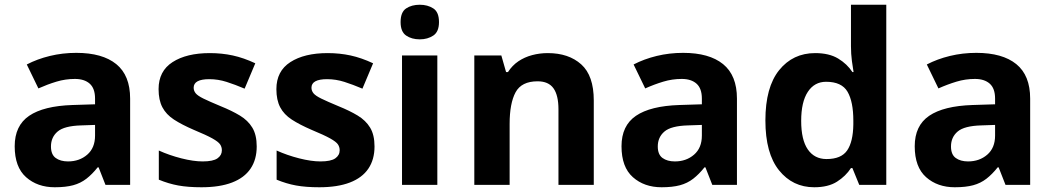

<svg xmlns="http://www.w3.org/2000/svg" viewBox="-20 -780 4441 810"><path d="M302 -557Q412 -557 470.5 -509.5Q529 -462 529 -364V0H425L396 -74H392Q369 -45 344.5 -26Q320 -7 288.5 1.5Q257 10 211 10Q138 10 90 -32.5Q42 -75 42 -163Q42 -250 103 -291.5Q164 -333 286 -337L381 -340V-364Q381 -407 358.5 -427Q336 -447 296 -447Q256 -447 218 -435.5Q180 -424 142 -407L93 -508Q137 -531 190.5 -544Q244 -557 302 -557ZM323 -251Q251 -249 223 -225Q195 -201 195 -162Q195 -128 215 -113.5Q235 -99 267 -99Q315 -99 348 -127.5Q381 -156 381 -208V-253Z M1063 -162Q1063 -107 1037 -68.5Q1011 -30 959 -10Q907 10 830 10Q773 10 732 2.5Q691 -5 650 -22V-145Q694 -125 745 -112Q796 -99 835 -99Q879 -99 897.5 -112Q916 -125 916 -146Q916 -160 908.5 -171Q901 -182 876 -196Q851 -210 798 -232Q747 -254 714 -275.5Q681 -297 665 -327.5Q649 -358 649 -404Q649 -480 708 -518Q767 -556 865 -556Q916 -556 962 -546Q1008 -536 1057 -513L1012 -406Q972 -423 936 -434.5Q900 -446 863 -446Q830 -446 813.5 -437Q797 -428 797 -410Q797 -397 805.5 -386.5Q814 -376 838.5 -364Q863 -352 911 -332Q958 -313 992 -292.5Q1026 -272 1044.5 -241.5Q1063 -211 1063 -162Z M1560 -162Q1560 -107 1534 -68.5Q1508 -30 1456 -10Q1404 10 1327 10Q1270 10 1229 2.5Q1188 -5 1147 -22V-145Q1191 -125 1242 -112Q1293 -99 1332 -99Q1376 -99 1394.5 -112Q1413 -125 1413 -146Q1413 -160 1405.5 -171Q1398 -182 1373 -196Q1348 -210 1295 -232Q1244 -254 1211 -275.5Q1178 -297 1162 -327.5Q1146 -358 1146 -404Q1146 -480 1205 -518Q1264 -556 1362 -556Q1413 -556 1459 -546Q1505 -536 1554 -513L1509 -406Q1469 -423 1433 -434.5Q1397 -446 1360 -446Q1327 -446 1310.5 -437Q1294 -428 1294 -410Q1294 -397 1302.5 -386.5Q1311 -376 1335.5 -364Q1360 -352 1408 -332Q1455 -313 1489 -292.5Q1523 -272 1541.5 -241.5Q1560 -211 1560 -162Z M1825 -546V0H1676V-546ZM1751 -760Q1784 -760 1808 -744.5Q1832 -729 1832 -686.8Q1832 -646 1808 -630Q1784 -614 1751 -614Q1716.7 -614 1693.4 -630Q1670 -646 1670 -686.8Q1670 -729 1693.4 -744.5Q1716.7 -760 1751 -760Z M2291 -556Q2379 -556 2432 -508.5Q2485 -461 2485 -356V0H2336V-319Q2336 -378 2315 -407.5Q2294 -437 2248 -437Q2180 -437 2155 -390.5Q2130 -344 2130 -257V0H1981V-546H2095L2115 -476H2123Q2141 -504 2167 -521.5Q2193 -539 2225 -547.5Q2257 -556 2291 -556Z M2862 -557Q2972 -557 3030.5 -509.5Q3089 -462 3089 -364V0H2985L2956 -74H2952Q2929 -45 2904.5 -26Q2880 -7 2848.5 1.5Q2817 10 2771 10Q2698 10 2650 -32.5Q2602 -75 2602 -163Q2602 -250 2663 -291.5Q2724 -333 2846 -337L2941 -340V-364Q2941 -407 2918.5 -427Q2896 -447 2856 -447Q2816 -447 2778 -435.5Q2740 -424 2702 -407L2653 -508Q2697 -531 2750.5 -544Q2804 -557 2862 -557ZM2883 -251Q2811 -249 2783 -225Q2755 -201 2755 -162Q2755 -128 2775 -113.5Q2795 -99 2827 -99Q2875 -99 2908 -127.5Q2941 -156 2941 -208V-253Z M3415 10Q3324 10 3266.5 -61.5Q3209 -133 3209 -272Q3209 -412 3267 -484Q3325 -556 3419 -556Q3478 -556 3516 -533Q3554 -510 3576 -476H3581Q3578 -492 3574 -522.5Q3570 -553 3570 -585V-760H3719V0H3605L3576 -71H3570Q3548 -37 3511 -13.5Q3474 10 3415 10ZM3467 -109Q3529 -109 3554 -145.5Q3579 -182 3580 -255V-271Q3580 -351 3555.5 -393Q3531 -435 3465 -435Q3416 -435 3388 -392.5Q3360 -350 3360 -270Q3360 -190 3388 -149.5Q3416 -109 3467 -109Z M4099 -557Q4209 -557 4267.5 -509.5Q4326 -462 4326 -364V0H4222L4193 -74H4189Q4166 -45 4141.5 -26Q4117 -7 4085.5 1.5Q4054 10 4008 10Q3935 10 3887 -32.5Q3839 -75 3839 -163Q3839 -250 3900 -291.5Q3961 -333 4083 -337L4178 -340V-364Q4178 -407 4155.5 -427Q4133 -447 4093 -447Q4053 -447 4015 -435.5Q3977 -424 3939 -407L3890 -508Q3934 -531 3987.5 -544Q4041 -557 4099 -557ZM4120 -251Q4048 -249 4020 -225Q3992 -201 3992 -162Q3992 -128 4012 -113.5Q4032 -99 4064 -99Q4112 -99 4145 -127.5Q4178 -156 4178 -208V-253Z"/></svg>

Font: Noto Sans Cham
Style: Regular
Weight: 400
Designer: Monotype Design Team
Foundry: Monotype Imaging Inc.
Version: Version 2.002